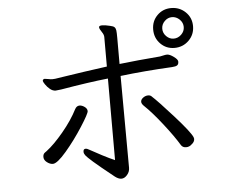

<svg xmlns="http://www.w3.org/2000/svg" viewBox="-55 -837 1109 926"><g transform="rotate(-5 500.0 -373.5)"><path d="M806 -580Q766 -580 738.5 -608Q711 -636 711 -677Q711 -718 738.5 -745.5Q766 -773 806 -773Q847 -773 875.5 -745.5Q904 -718 904 -677Q904 -636 875.5 -608Q847 -580 806 -580ZM244 -428Q220 -425 217 -425Q203 -425 190 -435.5Q177 -446 168 -459.5Q159 -473 159 -477Q159 -482 164 -485Q165 -486 169 -486Q174 -486 186.5 -483.5Q199 -481 205 -481L220 -482L259 -488Q297 -494 362 -503.5Q427 -513 473 -519V-662Q473 -673 464 -686Q452 -703 452 -711V-712Q453 -719 468 -719Q482 -719 506 -713Q521 -710 526.5 -704.5Q532 -699 533.5 -689Q535 -679 535 -652V-526Q620 -536 732 -545Q739 -546 749 -548.5Q759 -551 766 -551H769Q781 -550 799 -537Q817 -524 818 -514V-511Q818 -500 811 -495Q804 -490 786 -489Q651 -482 535 -468L537 -23Q537 -4 524 11Q511 26 496 26Q482 26 465 13Q396 -42 367 -67.5Q338 -93 331.5 -102Q325 -111 325 -119Q325 -133 336 -133Q344 -133 355 -126Q376 -114 412.5 -95Q449 -76 473 -66V-461Q379 -451 244 -428ZM820 -98Q804 -98 796 -110Q769 -155 720 -217.5Q671 -280 636 -313Q623 -325 623 -335Q623 -346 634.5 -354.5Q646 -363 659 -363Q668 -363 673 -359Q705 -330 777 -249.5Q849 -169 860 -143Q862 -137 862 -135Q862 -120 847 -109Q836 -98 820 -98ZM130 -111Q130 -125 139 -131.5Q148 -138 148 -138Q185 -166 230.5 -220.5Q276 -275 303 -328Q311 -343 325 -343Q337 -343 349.5 -334Q362 -325 362 -313Q362 -301 322.5 -239.5Q283 -178 238.5 -126Q194 -74 173 -74Q159 -74 144.5 -85Q130 -96 130 -111ZM806 -729Q786 -729 770.5 -713.5Q755 -698 755 -677Q755 -656 770.5 -640.5Q786 -625 806 -625Q827 -625 843 -640.5Q859 -656 859 -677Q859 -698 843 -713.5Q827 -729 806 -729Z"/></g></svg>

Font: Fusion Kai T
Style: Regular
Weight: 400
Designer: Fontworks Inc.
Version: Version 24.134;May 13, 2024